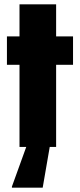

<svg xmlns="http://www.w3.org/2000/svg" viewBox="-20 -678 368 886"><path d="M70 0V-379H12V-510H70V-658H239V-510H317V-379H239V0ZM35 188V183L104 -8H210V-3L177 188Z"/></svg>

Font: Saira Condensed Black
Style: Regular
Weight: 900
Width: 3
Designer: Hector Gatti with collaboration of the Omnibus-Type team
Foundry: Omnibus-Type
Version: Version 1.101